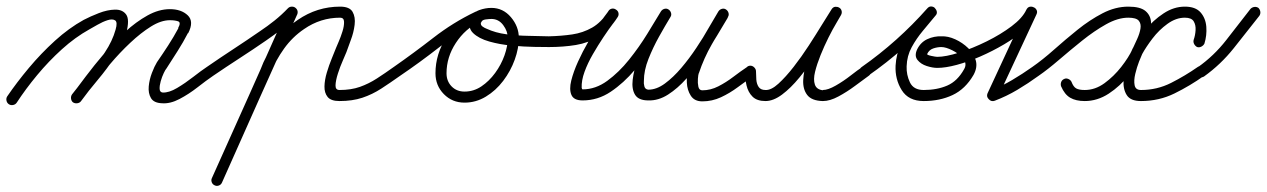

<svg xmlns="http://www.w3.org/2000/svg" viewBox="-38 -303 4011 608"><path d="M-10 27Q-16 23 -17.5 15.5Q-19 8 -15 2Q15 -42 53.5 -88Q92 -134 136 -174Q180 -214 227 -240Q248 -251 275 -261.5Q302 -272 326 -272.5Q350 -273 361.5 -257Q373 -241 362 -199Q351 -161 326 -123Q301 -85 271.5 -50Q242 -15 218 18Q214 23 206.5 24Q199 25 193 21Q188 17 187 9.5Q186 2 190 -4Q213 -34 241.5 -67.5Q270 -101 294 -137Q318 -173 328 -209Q335 -233 326.5 -238.5Q318 -244 302.5 -239Q287 -234 270.5 -224.5Q254 -215 245 -210Q200 -185 158 -147Q116 -109 79.5 -65Q43 -21 15 22Q11 28 3.5 29.5Q-4 31 -10 27ZM194 21Q188 17 187 9.5Q186 2 190 -3Q208 -27 234 -61.5Q260 -96 291.5 -133Q323 -170 358 -202Q393 -234 429 -254Q465 -274 500 -274Q536 -274 556.5 -254.5Q577 -235 558 -198Q558 -198 558 -198Q558 -198 557 -198Q557 -198 557 -198Q557 -198 557 -198Q542 -169 524.5 -141.5Q507 -114 489 -86Q486 -83 480.5 -71.5Q475 -60 471 -46Q467 -32 467.5 -21.5Q468 -11 477 -10Q497 -9 523 -24.5Q549 -40 574 -59.5Q599 -79 617 -91Q623 -95 630 -94Q637 -93 641 -87Q645 -81 644 -74Q643 -67 637 -63Q615 -48 587.5 -26.5Q560 -5 530.5 10.5Q501 26 475 24Q449 23 440 7.5Q431 -8 433 -29.5Q435 -51 443 -72Q451 -93 459 -106Q477 -132 494.5 -159Q512 -186 527 -214Q527 -214 527 -214Q527 -214 527 -214Q526 -214 526 -214Q526 -214 526 -214Q536 -232 526 -235.5Q516 -239 500 -239Q472 -239 440 -219Q408 -199 374.5 -167.5Q341 -136 311 -100.5Q281 -65 256.5 -33.5Q232 -2 218 17Q214 23 206.5 24Q199 25 194 21Z M617 -91Q659 -120 701 -147.5Q743 -175 785 -204Q809 -220 831.5 -238Q854 -256 874 -277Q879 -282 886.5 -282Q894 -282 899 -277Q904 -272 904.5 -265Q905 -258 900 -252Q878 -230 854 -211Q830 -192 805 -175Q763 -146 720.5 -118.5Q678 -91 637 -63Q631 -58 624 -59.5Q617 -61 613 -67Q608 -73 609.5 -80Q611 -87 617 -91ZM894 -280Q901 -277 903.5 -270.5Q906 -264 903 -257Q843 -124 783.5 9Q724 142 665 275Q662 282 655 284.5Q648 287 642 284Q635 281 632.5 274Q630 267 633 261Q693 128 752.5 -5.5Q812 -139 871 -272Q874 -278 881 -280.5Q888 -283 894 -280ZM797 -61Q790 -63 787 -70Q784 -77 787 -83Q804 -129 834 -170.5Q864 -212 905 -240Q966 -282 1039 -282Q1069 -282 1078.5 -265.5Q1088 -249 1085 -224.5Q1082 -200 1073 -176.5Q1064 -153 1059 -138Q1056 -130 1047.5 -111Q1039 -92 1032 -70Q1025 -48 1024.5 -33Q1024 -18 1037 -18Q1074 -18 1102 -28Q1130 -38 1155.5 -54.5Q1181 -71 1209 -91Q1215 -95 1222 -94Q1229 -93 1233 -87Q1237 -81 1236 -74Q1235 -67 1229 -63Q1198 -41 1169.5 -22.5Q1141 -4 1109.5 6.5Q1078 17 1037 17Q1010 17 999.5 4Q989 -9 989.5 -29.5Q990 -50 997 -73.5Q1004 -97 1012.5 -117.5Q1021 -138 1026 -151Q1028 -156 1034.5 -171Q1041 -186 1046.5 -203.5Q1052 -221 1051.5 -234Q1051 -247 1039 -247Q977 -247 925 -211Q888 -186 861.5 -149Q835 -112 819 -71Q817 -64 810 -61Q803 -58 797 -61Z M1209 -91Q1272 -135 1334.5 -183.5Q1397 -232 1466 -265Q1473 -269 1479.5 -266Q1486 -263 1489 -257Q1492 -251 1490.5 -244Q1489 -237 1481 -234Q1435 -212 1405.5 -167Q1376 -122 1376 -71Q1376 -46 1392 -29.5Q1408 -13 1433 -13Q1462 -13 1486.5 -29.5Q1511 -46 1530 -72Q1549 -98 1559.5 -127.5Q1570 -157 1570 -183Q1570 -204 1555.5 -223.5Q1541 -243 1518 -243Q1512 -243 1500 -241.5Q1488 -240 1486 -232Q1486 -232 1486 -232Q1486 -232 1485 -232Q1485 -232 1485 -232Q1485 -232 1485 -232Q1483 -224 1490 -219Q1497 -214 1503 -212Q1531 -199 1565.5 -194.5Q1600 -190 1635 -189.5Q1670 -189 1700 -188Q1707 -188 1712.5 -183Q1718 -178 1718 -171Q1717 -164 1712 -158.5Q1707 -153 1700 -154Q1686 -154 1654 -154.5Q1622 -155 1583.5 -158.5Q1545 -162 1511.5 -171.5Q1478 -181 1460 -198.5Q1442 -216 1453 -244Q1453 -244 1453 -244Q1453 -244 1453 -244Q1452 -244 1452 -244Q1452 -244 1452 -244Q1460 -264 1479.5 -271Q1499 -278 1518 -278Q1555 -278 1580 -248.5Q1605 -219 1605 -183Q1605 -150 1592 -114Q1579 -78 1555.5 -47Q1532 -16 1500.5 3Q1469 22 1433 22Q1394 22 1367.5 -5Q1341 -32 1341 -71Q1341 -132 1376 -186Q1411 -240 1466 -265Q1474 -269 1480 -266Q1486 -263 1489 -257Q1492 -251 1490.5 -244.5Q1489 -238 1481 -234Q1414 -201 1352.5 -153Q1291 -105 1229 -63Q1223 -58 1216 -59.5Q1209 -61 1205 -67Q1200 -73 1201.5 -80Q1203 -87 1209 -91Z M1700 -188Q1740 -189 1774 -194Q1808 -199 1837 -215.5Q1866 -232 1888 -267Q1892 -274 1899 -275.5Q1906 -277 1912 -273Q1919 -269 1920.5 -262Q1922 -255 1918 -249Q1892 -208 1858.5 -187.5Q1825 -167 1785.5 -160.5Q1746 -154 1700 -154Q1693 -153 1688 -158.5Q1683 -164 1683 -171Q1682 -178 1687.5 -183Q1693 -188 1700 -188ZM1913 -272Q1919 -268 1920 -261Q1921 -254 1917 -248Q1914 -243 1910 -238Q1906 -233 1903 -228Q1890 -211 1873 -185.5Q1856 -160 1839.5 -131.5Q1823 -103 1813 -75.5Q1803 -48 1804 -25Q1805 -20 1807 -20Q1848 -20 1885 -47Q1922 -74 1954 -114Q1986 -154 2011.5 -195.5Q2037 -237 2055 -267Q2059 -273 2066 -275Q2073 -277 2079 -273Q2085 -269 2087 -262Q2089 -255 2085 -249Q2064 -214 2036 -169Q2008 -124 1972.5 -82Q1937 -40 1896 -12.5Q1855 15 1807 15Q1779 15 1771.5 -2.5Q1764 -20 1771 -48Q1778 -76 1792.5 -108Q1807 -140 1824.5 -170Q1842 -200 1856 -221Q1870 -242 1874 -248Q1878 -253 1881.5 -258Q1885 -263 1889 -268Q1889 -268 1889 -268Q1893 -274 1900 -275Q1907 -276 1913 -272ZM2079 -273Q2085 -269 2087 -262Q2089 -255 2085 -249Q2068 -221 2049 -187Q2030 -153 2015.5 -116.5Q2001 -80 2001 -47Q2000 -39 2002.5 -29.5Q2005 -20 2015 -19Q2041 -19 2067.5 -38.5Q2094 -58 2119.5 -88Q2145 -118 2167.5 -152Q2190 -186 2207.5 -216Q2225 -246 2236 -264Q2239 -270 2246 -271.5Q2253 -273 2260 -270Q2266 -266 2267.5 -259Q2269 -252 2266 -246Q2252 -223 2232.5 -190Q2213 -157 2188.5 -121.5Q2164 -86 2136 -54.5Q2108 -23 2077.5 -3.5Q2047 16 2015 15Q1984 15 1973 -3Q1962 -21 1965.5 -50.5Q1969 -80 1981 -114Q1993 -148 2008.5 -180Q2024 -212 2037 -235.5Q2050 -259 2055 -267Q2059 -273 2066 -275Q2073 -277 2079 -273ZM2261 -273Q2267 -269 2269 -262Q2271 -255 2267 -249Q2241 -206 2216 -162.5Q2191 -119 2175 -71Q2175 -71 2175 -71.5Q2175 -72 2175 -72Q2175 -72 2175 -72Q2175 -72 2175 -72Q2173 -67 2172 -53.5Q2171 -40 2173.5 -28.5Q2176 -17 2186 -17Q2186 -17 2186 -17Q2186 -17 2186 -17Q2186 -17 2186 -17Q2186 -17 2186 -17Q2212 -17 2236.5 -29.5Q2261 -42 2284 -59.5Q2307 -77 2328 -91Q2334 -95 2341 -94Q2348 -93 2352 -87Q2356 -81 2355 -74Q2354 -67 2348 -63Q2324 -46 2298.5 -27Q2273 -8 2245 5Q2217 18 2186 18Q2186 18 2186 18Q2186 18 2186 18Q2186 18 2186 18Q2186 18 2186 18Q2161 18 2149.5 0Q2138 -18 2137 -41.5Q2136 -65 2141 -82Q2141 -82 2141 -82Q2141 -82 2141 -82Q2141 -82 2141 -82.5Q2141 -83 2141 -83Q2158 -132 2184 -177Q2210 -222 2237 -267Q2241 -273 2248 -275Q2255 -277 2261 -273Z M2338 -95Q2345 -95 2350.5 -89.5Q2356 -84 2356 -77Q2356 -65 2357 -51Q2358 -37 2364.5 -27.5Q2371 -18 2386 -18Q2404 -17 2427 -38Q2450 -59 2475 -91Q2500 -123 2523 -158.5Q2546 -194 2565 -225Q2584 -256 2595 -273Q2600 -281 2607 -281.5Q2614 -282 2619 -279Q2625 -276 2627 -269Q2629 -262 2625 -255Q2622 -249 2610.5 -230Q2599 -211 2585.5 -184Q2572 -157 2560.5 -128.5Q2549 -100 2543 -75.5Q2537 -51 2542.5 -35Q2548 -19 2569 -17Q2569 -17 2569 -17Q2569 -17 2568 -17Q2568 -17 2568 -17.5Q2568 -18 2568 -18Q2584 -18 2608.5 -32Q2633 -46 2656 -64Q2679 -82 2693 -91Q2699 -95 2706 -94Q2713 -93 2717 -87Q2721 -81 2720 -74Q2719 -67 2713 -63Q2695 -50 2669.5 -31Q2644 -12 2617 2.5Q2590 17 2568 17Q2568 17 2568 17Q2568 17 2568 17Q2567 17 2567 17Q2567 17 2567 17Q2532 16 2518 -2.5Q2504 -21 2505.5 -50Q2507 -79 2518 -112Q2529 -145 2544 -177.5Q2559 -210 2573.5 -235.5Q2588 -261 2595 -273Q2599 -280 2606 -281Q2613 -282 2619 -279Q2625 -275 2627 -268.5Q2629 -262 2625 -255Q2611 -233 2591 -199.5Q2571 -166 2546 -128.5Q2521 -91 2493.5 -57.5Q2466 -24 2438.5 -3.5Q2411 17 2386 17Q2359 17 2345 3Q2331 -11 2326 -32.5Q2321 -54 2321 -77Q2321 -84 2326 -89.5Q2331 -95 2338 -95Z M2687 -67Q2682 -73 2683.5 -80Q2685 -87 2691 -91Q2748 -131 2800 -177.5Q2852 -224 2898 -276Q2904 -283 2911 -282.5Q2918 -282 2922 -278Q2927 -273 2928.5 -266.5Q2930 -260 2924 -253Q2905 -230 2884.5 -205.5Q2864 -181 2849 -153.5Q2834 -126 2833 -93Q2832 -66 2843.5 -42Q2855 -18 2887 -18Q2929 -18 2961.5 -32Q2994 -46 3015 -84Q3025 -101 3012 -117Q2999 -133 2978 -143.5Q2957 -154 2943 -154Q2943 -154 2943 -154Q2943 -154 2943 -154Q2943 -154 2943 -154Q2943 -154 2943 -154Q2930 -154 2917 -149.5Q2904 -145 2898 -132Q2897 -129 2911 -126Q2925 -123 2930 -123Q2957 -123 2999.5 -136.5Q3042 -150 3086.5 -172Q3131 -194 3165.5 -220Q3200 -246 3212 -272Q3216 -280 3222.5 -281.5Q3229 -283 3235 -280Q3241 -278 3244.5 -271.5Q3248 -265 3244 -257Q3213 -191 3182.5 -125Q3152 -59 3121 7Q3119 12 3113 10Q3107 8 3102 3Q3098 -3 3096 -8.5Q3094 -14 3099 -16Q3134 -30 3167 -49.5Q3200 -69 3231 -91Q3237 -95 3244 -94Q3251 -93 3255 -87Q3259 -81 3258 -74Q3257 -67 3251 -63Q3218 -39 3183.5 -18.5Q3149 2 3112 16Q3101 20 3093 11Q3085 3 3089 -7Q3120 -73 3150.5 -139.5Q3181 -206 3212 -272Q3216 -280 3222.5 -281.5Q3229 -283 3235 -280Q3241 -278 3244.5 -271.5Q3248 -265 3244 -257Q3232 -232 3205 -208Q3178 -184 3141.5 -162.5Q3105 -141 3066 -124Q3027 -107 2991.5 -97.5Q2956 -88 2930 -88Q2915 -88 2896.5 -94Q2878 -100 2867.5 -113Q2857 -126 2866 -146Q2877 -169 2898.5 -179Q2920 -189 2944 -188Q2944 -188 2943.5 -188Q2943 -188 2943 -188Q2943 -188 2943 -188Q2943 -188 2943 -188Q2964 -189 2987 -178.5Q3010 -168 3028 -150.5Q3046 -133 3052 -111.5Q3058 -90 3045 -66Q3019 -21 2978.5 -2Q2938 17 2887 17Q2839 17 2817.5 -17.5Q2796 -52 2798 -95Q2800 -132 2815 -163Q2830 -194 2852.5 -221.5Q2875 -249 2898 -276Q2903 -282 2910 -282Q2917 -282 2922 -277Q2927 -273 2928.5 -266Q2930 -259 2924 -253Q2877 -199 2823.5 -151.5Q2770 -104 2711 -63Q2705 -58 2698 -59.5Q2691 -61 2687 -67Z M3227 -67Q3222 -73 3223.5 -80Q3225 -87 3231 -91Q3264 -114 3300 -146Q3336 -178 3374.5 -209Q3413 -240 3453.5 -261Q3494 -282 3535 -282Q3573 -282 3589.5 -268Q3606 -254 3607 -231.5Q3608 -209 3599 -182.5Q3590 -156 3579 -133Q3564 -100 3536.5 -65Q3509 -30 3473 -6.5Q3437 17 3397 17Q3369 17 3351 6.5Q3333 -4 3322 -30Q3320 -37 3322.5 -43.5Q3325 -50 3332 -53Q3338 -56 3345 -53Q3352 -50 3355 -44Q3361 -28 3370 -23Q3379 -18 3397 -18Q3430 -18 3459.5 -39.5Q3489 -61 3512.5 -91Q3536 -121 3548 -147Q3555 -162 3563 -179.5Q3571 -197 3573.5 -212.5Q3576 -228 3568 -237.5Q3560 -247 3535 -247Q3502 -247 3464.5 -226Q3427 -205 3389 -174.5Q3351 -144 3315.5 -113.5Q3280 -83 3251 -63Q3245 -58 3238 -59.5Q3231 -61 3227 -67ZM3753 -154Q3747 -157 3743.5 -163.5Q3740 -170 3742 -177Q3747 -191 3748 -207.5Q3749 -224 3742 -235.5Q3735 -247 3714 -247Q3686 -247 3659 -227.5Q3632 -208 3611.5 -181Q3591 -154 3579 -132Q3576 -126 3569 -108Q3562 -90 3557 -69Q3552 -48 3555 -33Q3558 -18 3575 -18Q3626 -18 3670.5 -40.5Q3715 -63 3755 -91Q3761 -95 3768 -94Q3775 -93 3779 -87Q3783 -81 3782 -74Q3781 -67 3775 -63Q3730 -31 3681 -7Q3632 17 3575 17Q3542 17 3530 -2Q3518 -21 3520 -49Q3522 -77 3531 -104.5Q3540 -132 3548 -148Q3563 -177 3588.5 -208Q3614 -239 3646.5 -260.5Q3679 -282 3714 -282Q3748 -282 3764 -263.5Q3780 -245 3782 -218Q3784 -191 3776 -165Q3773 -159 3766.5 -155.5Q3760 -152 3753 -154Z M3751 -66Q3747 -71 3748 -78.5Q3749 -86 3755 -90Q3806 -126 3845 -176Q3884 -226 3922 -275Q3927 -280 3934 -281Q3941 -282 3947 -278Q3952 -273 3953 -266Q3954 -259 3950 -253Q3910 -202 3869 -150.5Q3828 -99 3775 -61Q3769 -57 3762 -58.5Q3755 -60 3751 -66Z"/></svg>

Font: FRB American Cursive Guidelines Arrows
Style: Italic
Weight: 400
Italic angle: -25°
Version: Version 2.0;Modular Font Editor K font №1